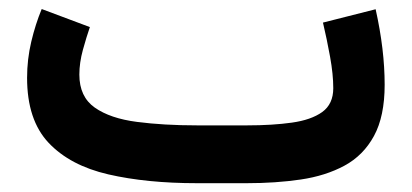

<svg xmlns="http://www.w3.org/2000/svg" viewBox="-20 -416 935 436"><path d="M540.5 0H427.2Q313 0 226.1 -20Q139.2 -40 90.3 -91.8Q41.5 -143.6 41.5 -239.3Q41.5 -281.2 51 -321.3Q60.5 -361.3 74.7 -395.5L184.1 -354.5Q176.3 -332 168.2 -302.7Q160.2 -273.4 160.2 -246.6Q160.2 -196.3 195.3 -171.6Q230.5 -147 291 -139.2Q351.6 -131.3 427.2 -131.3H541.5Q598.6 -131.3 642.6 -137.5Q686.5 -143.6 711.7 -161.6Q736.8 -179.7 736.8 -215.8Q736.8 -247.1 729.5 -287.4Q722.2 -327.6 713.4 -364.7L833 -395Q853.5 -303.2 853.5 -223.6Q853.5 -151.9 829.3 -107.4Q805.2 -63 762.2 -39.8Q719.2 -16.6 662.6 -8.3Q606 0 540.5 0Z"/></svg>

Font: Vazirmatn RD FD
Style: Bold
Weight: 700
Designer: Saber Rastikerdar
Foundry: Saber Rastikerdar
Version: Version 33.003